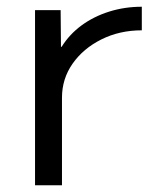

<svg xmlns="http://www.w3.org/2000/svg" viewBox="-20 -550 460 570"><path d="M84 0V-520H160L161 -411H163Q186 -448 222 -474.5Q258 -501 304 -515.5Q350 -530 401 -530V-460Q335 -460 281 -433Q227 -406 195.5 -361Q164 -316 164 -260V0Z"/></svg>

Font: M PLUS 2
Style: Regular
Weight: 400
Designer: Coji Morishita
Foundry: UNDERFOREST DESIGN
Version: Version 1.001